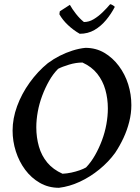

<svg xmlns="http://www.w3.org/2000/svg" viewBox="-20 -883 665 915"><path d="M261 12Q211 12 170 -11.5Q129 -35 100 -74Q71 -113 55.5 -161.5Q40 -210 40 -261Q40 -318 61.5 -377Q83 -436 121.5 -489.5Q160 -543 208 -582Q235 -602 264.5 -617Q294 -632 325.5 -642Q357 -652 387 -655Q437 -655 477 -631.5Q517 -608 546.5 -568.5Q576 -529 591 -481Q606 -433 606 -382Q606 -343 596 -303Q586 -263 568.5 -225.5Q551 -188 529 -155Q498 -112 454 -76Q410 -40 360.5 -17Q311 6 261 12ZM278 -55Q299 -56 320 -60.5Q341 -65 359.5 -71.5Q378 -78 390 -85Q414 -110 433 -143.5Q452 -177 466 -214.5Q480 -252 487 -291Q494 -330 494 -366Q494 -413 482 -455.5Q470 -498 443.5 -531.5Q417 -565 373 -585Q342 -585 309 -575Q276 -565 257 -555Q233 -531 214 -497.5Q195 -464 181 -426.5Q167 -389 160 -350.5Q153 -312 153 -276Q153 -228 165.5 -184.5Q178 -141 205.5 -108Q233 -75 278 -55ZM360 -722Q330 -739 304 -763.5Q278 -788 263 -815L265 -829L313 -860Q324 -840 342 -817Q360 -794 380 -778Q404 -778 426.5 -791.5Q449 -805 469.5 -825Q490 -845 505 -863Q509 -863 517.5 -858Q526 -853 527 -850Q510 -817 485.5 -787.5Q461 -758 430 -740Q399 -722 360 -722Z"/></svg>

Font: Labrada Medium
Style: Italic
Weight: 500
Italic angle: -7°
Designer: Mercedes Jáuregui
Foundry: Omnibus-Type Team
Version: Version 1.000